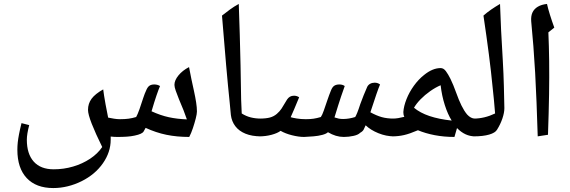

<svg xmlns="http://www.w3.org/2000/svg" viewBox="-20 -694 2888 973"><path d="M250 259Q163 259 115.5 208.5Q68 158 68 65Q68 46 70 27.5Q72 9 76.5 -14.5Q81 -38 89 -70L128 -60Q116 -14 116 14Q116 86 151 125Q186 164 252 164Q303 164 350.5 150Q398 136 436.5 110.5Q475 85 498 51Q464 -18 445 -66.5Q426 -115 426 -137Q426 -169 444 -193.5Q462 -218 503 -241Q505 -227 507.5 -209Q510 -191 515 -165Q520 -139 528 -98Q543 -95 558 -92.5Q573 -90 588 -90Q613 -90 631.5 -92.5Q650 -95 670 -101Q677 -113 687 -141Q698 -174 706 -198Q714 -222 720 -234Q727 -252 736.5 -259Q746 -266 762 -266Q778 -266 791 -258Q784 -242 773 -210Q762 -178 748 -130Q794 -109 835.5 -100Q877 -91 927 -89Q920 -110 910 -135.5Q900 -161 887 -191Q877 -216 870.5 -234.5Q864 -253 864 -264Q864 -287 884.5 -312Q905 -337 938 -354Q943 -327 950 -293Q957 -259 963 -233Q970 -201 974 -175Q978 -149 978 -129Q978 -117 972 -93.5Q966 -70 957.5 -44.5Q949 -19 939 0Q876 0 823 -11Q770 -22 718 -46L708 -28Q701 -15 663 -7Q645 -3 623.5 -1.5Q602 0 576 0Q567 0 558 -0.5Q549 -1 541 -2V14Q541 77 501.5 133.5Q462 190 394 224Q360 241 323.5 250Q287 259 250 259Z M1303 -3Q1257 -3 1224 -16.5Q1191 -30 1172.5 -54.5Q1154 -79 1150 -111Q1148 -137 1144 -174.5Q1140 -212 1135.5 -259.5Q1131 -307 1126 -363.5Q1121 -420 1116 -483Q1111 -546 1105 -615Q1124 -630 1145 -645.5Q1166 -661 1190 -674Q1193 -597 1195 -521.5Q1197 -446 1199 -364.5Q1201 -283 1202 -190L1205 -119Q1227 -105 1251 -99Q1275 -93 1303 -93Q1311 -93 1311 -85V-11Q1311 -3 1303 -3Z M1521 0Q1494 0 1460 -8.5Q1426 -17 1402 -31Q1386 -19 1356.5 -11Q1327 -3 1294 -3Q1286 -3 1286 -11V-85Q1286 -93 1294 -93Q1328 -93 1348 -98.5Q1368 -104 1383 -117Q1398 -130 1407 -144Q1416 -158 1435 -190Q1441 -199 1449.5 -204Q1458 -209 1470 -209Q1484 -209 1496 -201Q1482 -166 1471 -141Q1460 -116 1453 -100Q1463 -97 1484 -93.5Q1505 -90 1530 -90Q1552 -90 1569 -92.5Q1586 -95 1606 -101Q1613 -111 1621 -134Q1629 -157 1638.5 -185Q1648 -213 1657 -235Q1664 -253 1674 -259.5Q1684 -266 1700 -266Q1716 -266 1727 -258Q1721 -242 1708.5 -205Q1696 -168 1675 -99Q1687 -95 1696.5 -93Q1706 -91 1719 -91Q1748 -91 1780 -101Q1784 -107 1790.5 -123Q1797 -139 1806 -167Q1814 -189 1823 -211.5Q1832 -234 1841 -254Q1846 -264 1856 -269.5Q1866 -275 1879 -275Q1894 -275 1906 -266Q1899 -250 1887.5 -216.5Q1876 -183 1857 -125Q1888 -108 1914.5 -100.5Q1941 -93 1977 -93Q1985 -93 1985 -85V-11Q1985 -3 1977 -3Q1937 -3 1897.5 -19Q1858 -35 1833 -59Q1828 -47 1823 -37.5Q1818 -28 1805 -21Q1796 -11 1772 -5.5Q1748 0 1722 0Q1682 0 1642 -24Q1634 -16 1613.5 -10.5Q1593 -5 1568 -3Q1543 -1 1521 0Z M2283 0Q2230 0 2183 -9Q2136 -18 2098 -34Q2056 -16 2027.5 -9.5Q1999 -3 1968 -3Q1960 -3 1960 -11V-85Q1960 -93 1968 -93Q1984 -93 1998.5 -95.5Q2013 -98 2029 -102Q2026 -108 2025 -114Q2024 -120 2024 -126Q2026 -156 2040 -191.5Q2054 -227 2077.5 -259.5Q2101 -292 2129 -314Q2172 -349 2213 -349Q2228 -349 2239.5 -333.5Q2251 -318 2263 -294Q2270 -280 2277.5 -261.5Q2285 -243 2293 -221Q2305 -187 2318.5 -159.5Q2332 -132 2347 -114Q2366 -93 2387 -93Q2398 -93 2398 -83V-14Q2398 -3 2387 -3Q2337 -3 2296 -45ZM2269 -83Q2249 -115 2234 -162Q2219 -209 2213 -262Q2187 -251 2160 -232Q2133 -213 2111.5 -191Q2090 -169 2078 -148Q2109 -122 2156.5 -106Q2204 -90 2269 -83Z M2380 -3Q2372 -3 2372 -11V-85Q2372 -93 2380 -93Q2435 -93 2489 -119Q2486 -154 2483 -188.5Q2480 -223 2476 -256Q2469 -329 2457.5 -418.5Q2446 -508 2430 -615Q2448 -631 2469 -645.5Q2490 -660 2514 -674Q2516 -611 2519.5 -539.5Q2523 -468 2528 -388Q2532 -318 2533.5 -257.5Q2535 -197 2536 -146Q2536 -123 2526 -93.5Q2516 -64 2499 -37Q2490 -21 2459 -12Q2428 -3 2380 -3Z M2705 -3Q2702 -96 2699 -175.5Q2696 -255 2692 -325.5Q2688 -396 2683 -460Q2678 -524 2672 -586Q2670 -613 2678.5 -631Q2687 -649 2705.5 -660Q2724 -671 2752 -674Q2757 -651 2767 -619Q2777 -587 2789 -554L2759 -530Q2762 -462 2763 -384.5Q2764 -307 2762.5 -215Q2761 -123 2757 -11Z"/></svg>

Font: Noto Naskh Arabic Medium
Style: Regular
Weight: 500
Designer: Monotype Design Team, David Williams, Mohamad Dakak and Nizar Qandah
Foundry: Monotype Imaging Inc.
Version: Version 2.016